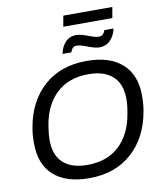

<svg xmlns="http://www.w3.org/2000/svg" viewBox="-105 -1080 997 1176"><g transform="rotate(-10 394.0 -492.0)"><path d="M357.9 -929.2 370.1 -996.1H674.8L663.1 -929.2ZM324.2 -766.1Q333.5 -810.1 359.1 -837.6Q384.8 -865.2 426.8 -865.2Q453.6 -865.2 497.6 -848.1Q541.5 -831.1 563 -831.1Q591.3 -831.1 602.1 -865.2H659.2Q650.4 -821.8 623.3 -793.9Q596.2 -766.1 554.2 -766.1Q528.8 -766.1 484.9 -783.4Q440.9 -800.8 418.9 -800.8Q389.2 -800.8 379.9 -766.1ZM354 12.2Q211.9 12.2 134.5 -56.6Q57.1 -125.5 57.1 -255.9Q57.1 -313 64.9 -354Q92.8 -513.7 196 -606Q299.3 -698.2 461.9 -698.2Q604 -698.2 681.9 -629.2Q759.8 -560.1 759.8 -430.2Q759.8 -375 752 -334Q724.1 -173.8 620.4 -80.8Q516.6 12.2 354 12.2ZM356.9 -69.8Q481.4 -69.8 556.9 -141.1Q632.3 -212.4 652.8 -338.9Q662.1 -387.7 662.1 -425.8Q662.1 -520.5 609.1 -568.4Q556.2 -616.2 459 -616.2Q335 -616.2 259.3 -544.9Q183.6 -473.6 163.1 -348.1Q154.8 -295.4 154.8 -259.8Q154.8 -165 207.5 -117.4Q260.3 -69.8 356.9 -69.8Z"/></g></svg>

Font: Archivo
Style: Italic
Weight: 400
Italic angle: -10°
Designer: Hector Gatti
Foundry: Omnibus-Type
Version: Version 2.001